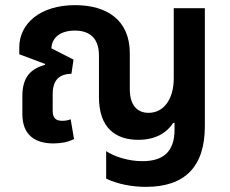

<svg xmlns="http://www.w3.org/2000/svg" viewBox="-20 -549 894 747"><path d="M548 178C698 178 777 101 777 -58V-517H656V-244C656 -163 617 -110 558 -110C516 -110 485 -137 485 -202V-342C485 -470 397 -529 272 -529C135 -529 55 -456 55 -365V-338L156 -300L155 -297C100 -281 67 -250 67 -175V-105C67 -24 116 9 188 9C217 9 245 4 268 -8L255 -85C246 -81 234 -79 222 -79C197 -79 185 -90 185 -118V-183C185 -240 213 -261 258 -262L266 -317L180 -361C182 -406 219 -430 271 -430C323 -430 365 -406 365 -333V-171C365 -53 428 -5 518 -5C587 -5 630 -34 654 -71H659V-44C659 45 611 78 534 78C480 78 426 61 393 39V146C439 168 495 178 548 178Z"/></svg>

Font: Noto Sans Thai UI SemCond SemBd
Style: Regular
Weight: 600
Width: 4
Designer: Monotype Design Team
Foundry: Monotype Imaging Inc.
Version: Version 2.000